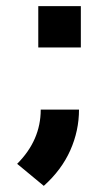

<svg xmlns="http://www.w3.org/2000/svg" viewBox="-20 -451 346 627"><path d="M244 -431V-296H105V-431ZM123 156 36 84Q113 7 113 -93H238Q238 -24 209.5 40Q181 104 123 156Z"/></svg>

Font: XXII Aven Bold
Style: Regular
Weight: 700
Designer: Lecter Johnson
Foundry: Doubletwo Studios
Version: Version 1.001